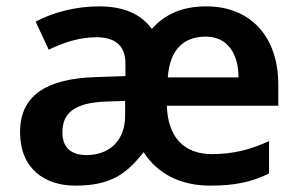

<svg xmlns="http://www.w3.org/2000/svg" viewBox="-20 -573 939 603"><path d="M628 -553C552 -553 497 -528 457 -482C422 -530 367 -553 291 -553C218 -553 146 -534 92 -505L133 -417C181 -440 230 -456 283 -456C339 -456 374 -432 374 -373V-334L282 -331C122 -326 43 -271 43 -158C43 -43 121 10 216 10C326 10 376 -25 431 -95C476 -25 550 10 640 10C720 10 771 -2 825 -28V-130C767 -103 712 -89 646 -89C557 -89 507 -143 504 -241H854V-307C854 -461 764 -553 628 -553ZM626 -458C694 -458 729 -405 729 -330H507C513 -416 556 -458 626 -458ZM312 -254 373 -256V-210C373 -129 321 -86 252 -86C206 -86 176 -107 176 -157C176 -215 209 -250 312 -254Z"/></svg>

Font: Noto Sans Thaana SemiBold
Style: Regular
Weight: 600
Designer: David Williams
Foundry: Google Inc.
Version: Version 3.001